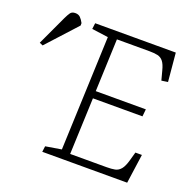

<svg xmlns="http://www.w3.org/2000/svg" viewBox="-276 -842 971 969"><g transform="rotate(20 209.0 -357.5)"><path d="M163 -657 75 -669 79 -701H512L526 -548L492 -543L479 -592Q471 -624 459 -639Q447 -654 429 -658Q411 -662 384 -662H210L199 -380H468L464 -341H198L186 -38H381Q408 -38 426 -41.5Q444 -45 457.5 -61Q471 -77 481 -114L493 -157H528L506 0H50L54 -31L139 -45ZM-132 -505 -150 -513 -76 -672Q-66 -693 -58 -704Q-50 -715 -32 -715Q-15 -715 -5 -705Q5 -695 14 -678V-665Z"/></g></svg>

Font: Literata ExtraLight
Style: Italic
Weight: 250
Italic angle: -2°
Designer: Latin by Veronika Burian and Jose Scaglione. Greek by Irene Vlachou. Cyrillic by Vera Evstafieva
Foundry: TypeTogether
Version: Version 3.002